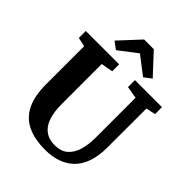

<svg xmlns="http://www.w3.org/2000/svg" viewBox="-268 -1124 1278 1278"><g transform="rotate(45 371.0 -485.0)"><path d="M386 8Q284.5 8 217 -24.5Q149.5 -57 115.2 -126Q81 -195 81 -303.5V-663.5L17 -677.5V-743H331V-677.5L247.5 -662.5V-290Q247.5 -232 257.2 -188.8Q267 -145.5 287.2 -116.5Q307.5 -87.5 337.8 -73Q368 -58.5 408.5 -58.5Q464.5 -58.5 499 -87.2Q533.5 -116 549.5 -167.5Q565.5 -219 565.5 -287.5V-663L479.5 -677.5V-743H734V-677.5L667.5 -663.5L667 -296.5Q667 -215 646.2 -157Q625.5 -99 587.5 -62.8Q549.5 -26.5 498 -9.2Q446.5 8 386 8ZM249 -794.5 197.5 -833 331.5 -977.5H422.5L556 -834L504.5 -794.5L377 -892.5Z"/></g></svg>

Font: Merriweather 20pt ExtraBold
Style: Regular
Weight: 800
Version: Version 2.100